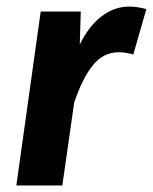

<svg xmlns="http://www.w3.org/2000/svg" viewBox="-20 -565 466 585"><path d="M373 -544.9Q399.9 -544.9 425.8 -537.1L386.2 -398.9Q363.8 -405.8 341.8 -405.8Q294.9 -405.8 263.2 -366.5Q231.4 -327.1 206.1 -252.9L169.9 0H29.8L104 -529.8H226.1L223.1 -429.2Q250.5 -485.8 289.6 -515.4Q328.6 -544.9 373 -544.9Z"/></svg>

Font: FiraGO SemiBold
Style: Italic
Weight: 600
Italic angle: -8°
Designer: bBox Type GmbH
Foundry: bBox Type GmbH
Version: Version 1.001;PS 001.001;hotconv 1.0.88;makeotf.lib2.5.64775